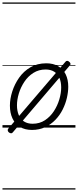

<svg xmlns="http://www.w3.org/2000/svg" viewBox="-20 -1030 629 1550"><path d="M238 19Q181 19 141 -5.5Q101 -30 80.5 -74.5Q60 -119 60 -177Q60 -232 79 -291.5Q98 -351 134.5 -403Q171 -455 226 -487Q281 -519 354 -519Q410 -519 450 -495.5Q490 -472 510.5 -429.5Q531 -387 531 -330Q531 -288 520 -240Q509 -192 486 -146Q463 -100 427.5 -63Q392 -26 344.5 -3.5Q297 19 238 19ZM243 -31Q300 -31 343 -59.5Q386 -88 415 -132.5Q444 -177 459 -228Q474 -279 474 -324Q474 -369 459.5 -401.5Q445 -434 417 -451.5Q389 -469 348 -469Q293 -469 249.5 -441.5Q206 -414 176.5 -369.5Q147 -325 132 -275Q117 -225 117 -180Q117 -135 131.5 -101Q146 -67 174.5 -49Q203 -31 243 -31ZM83 39Q77 47 68.5 46Q60 45 52 39Q44 32 42.5 24Q41 16 47 8L508 -531Q514 -539 522.5 -539Q531 -539 540 -530Q547 -524 549 -516.5Q551 -509 544 -502ZM0 490H589V500H0ZM0 -20H589V0H0ZM0 -505H589V-500H0ZM0 -1010H589V-1000H0Z"/></svg>

Font: Playwrite AU QLD Guides
Style: Regular
Weight: 400
Designer: Veronika Burian, José Scaglione
Foundry: TypeTogether
Version: Version 1.003